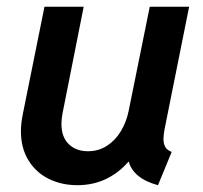

<svg xmlns="http://www.w3.org/2000/svg" viewBox="-20 -541 602 569"><path d="M42 -152.3Q42 -173.8 47.4 -201.7L111.8 -521H228L165.5 -206.1Q162.1 -189.5 162.1 -173.8Q162.1 -134.8 183.8 -113.8Q205.6 -92.8 240.7 -92.8Q272 -92.8 296.9 -108.9Q321.8 -125 338.1 -152.1Q354.5 -179.2 361.3 -212.4L423.8 -521H540.5L467.8 -158.7Q464.4 -140.1 464.4 -129.4Q464.4 -114.7 470 -105.2Q475.6 -95.7 488.8 -90.8L448.2 7.8Q411.6 -2 389.9 -19.8Q368.2 -37.6 361.8 -61.5H360.4Q332 -28.8 293.9 -10.5Q255.9 7.8 209 7.8Q162.1 7.8 124 -11.2Q85.9 -30.3 64 -66.4Q42 -102.5 42 -152.3Z"/></svg>

Font: Reddit Sans Fudge SmBold Italic
Style: Regular
Weight: 600
Italic angle: -11.25°
Designer: Stephen Hutchings
Version: Version 1.013